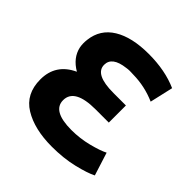

<svg xmlns="http://www.w3.org/2000/svg" viewBox="-156 -669 817 817"><g transform="rotate(45 252.5 -260.5)"><path d="M281 -84Q332 -84 381 -96.5Q430 -109 455 -122L488 -18Q459 -3 400.5 11Q342 25 272 25Q167 25 101 -15.5Q35 -56 35 -143Q35 -236 122 -276Q69 -307 58 -358Q54 -379 57 -403Q65 -473 124.5 -509.5Q184 -546 285 -546Q384 -546 458 -513L434 -408Q370 -436 301 -437Q276 -439 259 -436Q183 -427 183 -379Q183 -322 296 -322H371V-219H292Q166 -219 166 -149Q166 -84 281 -84Z"/></g></svg>

Font: Repo
Style: DemiBold
Weight: 600
Designer: Stefan Peev
Foundry: Context Ltd
Version: Version 001.000